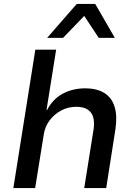

<svg xmlns="http://www.w3.org/2000/svg" viewBox="-20 -958 685 978"><path d="M48 0 160 -705H266L217 -398H220Q250 -455 301 -481.5Q352 -508 413 -508Q474 -508 512 -484Q550 -460 564 -413.5Q578 -367 568 -300L521 0H409L456 -295Q462 -332 455.5 -358Q449 -384 428 -399Q407 -414 368 -414Q326 -414 290.5 -394.5Q255 -375 232 -344Q209 -313 203 -273L159 0ZM220 -765 371 -938H465L565 -765H483L409 -877L301 -765Z"/></svg>

Font: Nunito Sans 7pt SemiBold
Style: Italic
Weight: 600
Italic angle: -9°
Designer: Vernon Adams
Foundry: Vernon Adams
Version: Version 3.101;gftools[0.9.27]